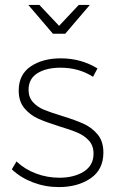

<svg xmlns="http://www.w3.org/2000/svg" viewBox="-20 -759 477 780"><path d="M226 -484Q168 -484 132 -461.5Q96 -439 96 -394Q96 -364 114 -344Q132 -324 159 -313Q186 -302 232 -288Q287 -271 320 -256Q353 -241 376.5 -213Q400 -185 400 -139Q400 -70 348 -34.5Q296 1 219 1Q164 1 114 -18Q64 -37 28 -71L47 -103Q81 -71 126.5 -54Q172 -37 221 -37Q281 -37 320.5 -62Q360 -87 360 -135Q360 -167 341.5 -187.5Q323 -208 295 -220Q267 -232 220 -246Q166 -263 134 -277.5Q102 -292 79 -319.5Q56 -347 56 -391Q56 -456 104.5 -489Q153 -522 227 -522Q309 -522 376 -481L358 -447Q300 -484 226 -484ZM300 -739H345L245 -622H195L95 -739H140L220 -654Z"/></svg>

Font: Montserrat arm2 ExtraLight
Style: Regular
Weight: 275
Designer: Julieta Ulanovsky
Foundry: Julieta Ulanovsky
Version: Version 6.000